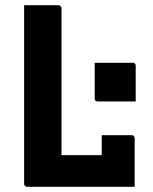

<svg xmlns="http://www.w3.org/2000/svg" viewBox="-20 -720 590 740"><path d="M345 -478Q370 -478 394.5 -478Q419 -478 443.5 -478Q468 -478 492 -478Q497 -478 500 -475Q503 -472 503 -467V-329Q479 -329 454.5 -329Q430 -329 405.5 -329Q381 -329 356 -329Q351 -329 348 -332Q345 -335 345 -340ZM84 0Q82 0 80 -1Q78 -2 76.5 -3.5Q75 -5 74 -6.5Q73 -8 73 -11Q73 -88 73 -166Q73 -244 73 -321Q73 -398 73 -472.5Q73 -547 73 -617Q73 -638 73 -658.5Q73 -679 73 -700Q107 -700 140 -700Q173 -700 206 -700Q209 -700 211 -698.5Q213 -697 215 -694.5Q217 -692 217 -689Q217 -619 217 -548Q217 -477 217 -405.5Q217 -334 217 -263Q217 -192 217 -122H391Q417 -122 435.5 -115.5Q454 -109 466 -94Q478 -79 485.5 -56Q493 -33 499 0ZM372 -199Q392 -199 411 -199Q430 -199 448.5 -199Q467 -199 488 -199Q491 -199 493.5 -197.5Q496 -196 497.5 -193.5Q499 -191 499 -188Q499 -169 499 -145Q499 -121 499 -94.5Q499 -68 499 -43.5Q499 -19 499 0Q450 -4 422 -18Q394 -32 383 -55Q372 -78 372 -108Q372 -122 372 -138Q372 -154 372 -170.5Q372 -187 372 -199Z"/></svg>

Font: Recursive
Style: Bold
Weight: 700
Version: Version 1.085